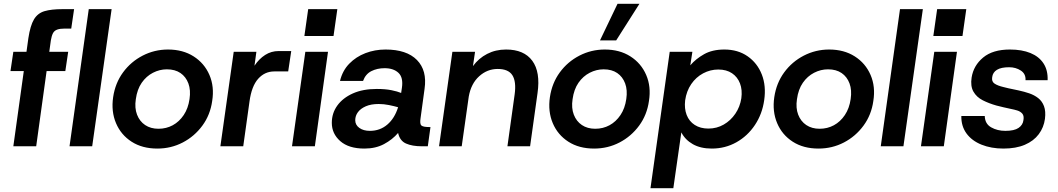

<svg xmlns="http://www.w3.org/2000/svg" viewBox="-20 -768 5552 1008"><path d="M50 0 129 -568Q139 -634 158.5 -666.5Q178 -699 214 -709.5Q250 -720 308 -720H369L354 -618H320Q295 -618 280 -612.5Q265 -607 258 -593.5Q251 -580 247 -556L170 0ZM35 -395 50 -496H338L323 -395ZM345 0 446 -720H566L464 0Z M806 12Q727 12 671 -24Q615 -60 589 -121.5Q563 -183 574 -258Q585 -332 626 -388Q667 -444 729 -476Q791 -508 862 -508Q940 -508 996.5 -472Q1053 -436 1079.5 -374.5Q1106 -313 1094 -238Q1084 -165 1042.5 -108.5Q1001 -52 939.5 -20Q878 12 806 12ZM812 -92Q853 -92 887 -110.5Q921 -129 944.5 -164Q968 -199 975 -248Q982 -295 969 -330Q956 -365 927.5 -384.5Q899 -404 856 -404Q818 -404 783 -386Q748 -368 724 -333.5Q700 -299 693 -247Q686 -201 699.5 -166Q713 -131 742 -111.5Q771 -92 812 -92Z M1137 0 1207 -496H1326L1316 -423Q1340 -459 1372 -479.5Q1404 -500 1443 -500H1509L1493 -393H1420Q1370 -393 1335.5 -354.5Q1301 -316 1290 -236L1257 0Z M1513 0 1583 -496H1702L1633 0ZM1578 -579 1598 -720H1751L1731 -579Z M1893 12Q1811 12 1766.5 -27Q1722 -66 1722 -123Q1722 -174 1751 -214Q1780 -254 1832.5 -277.5Q1885 -301 1958 -301Q2003 -301 2035 -294.5Q2067 -288 2086 -280L2090 -307Q2098 -361 2072 -385.5Q2046 -410 1999 -410Q1960 -410 1929.5 -394.5Q1899 -379 1886 -343H1765Q1778 -397 1813.5 -433.5Q1849 -470 1898.5 -489Q1948 -508 2004 -508Q2115 -508 2169 -453Q2223 -398 2209 -302L2188 -148Q2183 -117 2192.5 -109Q2202 -101 2233 -101H2240L2226 0H2195Q2144 0 2111.5 -14.5Q2079 -29 2070 -70Q2040 -35 1996 -11.5Q1952 12 1893 12ZM1845 -137Q1845 -112 1866.5 -96.5Q1888 -81 1922 -81Q1975 -81 2013.5 -114Q2052 -147 2070 -205Q2049 -211 2022 -216.5Q1995 -222 1968 -222Q1928 -222 1900.5 -210Q1873 -198 1859 -179Q1845 -160 1845 -137Z M2644 0 2682 -273Q2691 -340 2670 -373Q2649 -406 2593 -406Q2538 -406 2495.5 -367.5Q2453 -329 2441 -261L2404 0H2285L2355 -496H2474L2463 -421Q2493 -462 2537.5 -485Q2582 -508 2637 -508Q2731 -508 2774.5 -449Q2818 -390 2802 -279L2763 0Z M3099 12Q3020 12 2964 -24Q2908 -60 2882 -121.5Q2856 -183 2867 -258Q2878 -332 2919 -388Q2960 -444 3022 -476Q3084 -508 3155 -508Q3233 -508 3289.5 -472Q3346 -436 3372.5 -374.5Q3399 -313 3387 -238Q3377 -165 3335.5 -108.5Q3294 -52 3232.5 -20Q3171 12 3099 12ZM3105 -92Q3146 -92 3180 -110.5Q3214 -129 3237.5 -164Q3261 -199 3268 -248Q3275 -295 3262 -330Q3249 -365 3220.5 -384.5Q3192 -404 3149 -404Q3111 -404 3076 -386Q3041 -368 3017 -333.5Q2993 -299 2986 -247Q2979 -201 2992.5 -166Q3006 -131 3035 -111.5Q3064 -92 3105 -92ZM3130 -556 3222 -748H3337L3215 -556Z M3395 220 3496 -496H3615L3604 -425Q3633 -459 3676.5 -483.5Q3720 -508 3783 -508Q3854 -508 3905 -472.5Q3956 -437 3979.5 -377Q4003 -317 3992 -242Q3982 -170 3943.5 -112Q3905 -54 3846 -21Q3787 12 3717 12Q3658 12 3617.5 -11Q3577 -34 3557 -73L3515 220ZM3699 -93Q3743 -93 3779.5 -114Q3816 -135 3840.5 -171Q3865 -207 3872 -252Q3878 -296 3865 -330Q3852 -364 3823 -383.5Q3794 -403 3751 -403Q3709 -403 3671.5 -383Q3634 -363 3609 -326.5Q3584 -290 3577 -241Q3572 -198 3585 -164.5Q3598 -131 3627.5 -112Q3657 -93 3699 -93Z M4277 12Q4198 12 4142 -24Q4086 -60 4060 -121.5Q4034 -183 4045 -258Q4056 -332 4097 -388Q4138 -444 4200 -476Q4262 -508 4333 -508Q4411 -508 4467.5 -472Q4524 -436 4550.5 -374.5Q4577 -313 4565 -238Q4555 -165 4513.5 -108.5Q4472 -52 4410.5 -20Q4349 12 4277 12ZM4283 -92Q4324 -92 4358 -110.5Q4392 -129 4415.5 -164Q4439 -199 4446 -248Q4453 -295 4440 -330Q4427 -365 4398.5 -384.5Q4370 -404 4327 -404Q4289 -404 4254 -386Q4219 -368 4195 -333.5Q4171 -299 4164 -247Q4157 -201 4170.5 -166Q4184 -131 4213 -111.5Q4242 -92 4283 -92Z M4604 0 4705 -720H4825L4723 0Z M4815 0 4885 -496H5004L4935 0ZM4880 -579 4900 -720H5053L5033 -579Z M5248 12Q5184 12 5133 -8.5Q5082 -29 5054 -67.5Q5026 -106 5027 -159H5150Q5151 -118 5183.5 -99.5Q5216 -81 5258 -81Q5305 -81 5327.5 -96.5Q5350 -112 5353 -137Q5357 -160 5347 -171.5Q5337 -183 5320.5 -188Q5304 -193 5288 -196Q5270 -200 5247.5 -205Q5225 -210 5211 -214Q5172 -225 5139.5 -241.5Q5107 -258 5090.5 -287Q5074 -316 5081 -361Q5091 -424 5141.5 -466Q5192 -508 5282 -508Q5345 -508 5390 -489.5Q5435 -471 5458.5 -435Q5482 -399 5480 -347H5364Q5366 -380 5339.5 -397.5Q5313 -415 5278 -415Q5236 -415 5214 -401.5Q5192 -388 5189 -363Q5185 -340 5201.5 -329Q5218 -318 5248 -311Q5259 -308 5274.5 -304.5Q5290 -301 5305.5 -298Q5321 -295 5329 -293Q5357 -287 5383.5 -278Q5410 -269 5430.5 -253Q5451 -237 5461 -210.5Q5471 -184 5466 -144Q5460 -99 5433.5 -63.5Q5407 -28 5360.5 -8Q5314 12 5248 12Z"/></svg>

Font: Host Grotesk Light SemiBold
Style: Italic
Weight: 600
Italic angle: -8°
Version: Version 1.003